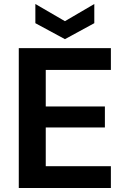

<svg xmlns="http://www.w3.org/2000/svg" viewBox="-20 -941 631 961"><path d="M74 0V-700H535V-591H209V-408H505V-303H209V-109H535V0ZM305 -745 157 -825V-921L305 -835L452 -921V-825Z"/></svg>

Font: DM Sans 9pt
Style: Bold
Weight: 700
Version: Version 4.004;gftools[0.9.30]